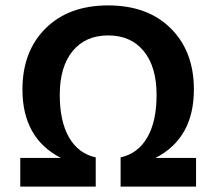

<svg xmlns="http://www.w3.org/2000/svg" viewBox="-20 -690 800 710"><path d="M555 -106H705V0H426V-108Q490 -122 524.5 -181.5Q559 -241 559 -339Q559 -443 511.5 -501Q464 -559 380 -559Q296 -559 248.5 -501Q201 -443 201 -339Q201 -241 235.5 -181.5Q270 -122 334 -108V0H55V-106H205Q63 -179 63 -359Q63 -500 148.5 -585Q234 -670 380 -670Q526 -670 611.5 -585Q697 -500 697 -359Q697 -179 555 -106Z"/></svg>

Font: Elaine Sans SemiBold
Style: Regular
Weight: 600
Designer: Wei Huang
Foundry: Wei Huang
Version: Version 2.001;December 24, 2019;FontCreator 12.0.0.2547 64-b